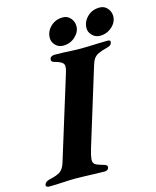

<svg xmlns="http://www.w3.org/2000/svg" viewBox="-165 -916 816 1003"><g transform="rotate(-15 243.0 -414.5)"><path d="M-26.3 3.4Q-33.4 3.4 -38.2 -0.4Q-43 -4.1 -41.3 -10.9Q-36.4 -27 -13.5 -32.2Q26.8 -40.8 45.1 -53.2Q63.5 -65.5 73.5 -97.2L213.9 -550.8Q224.1 -583.4 215 -596.3Q205.9 -609.3 168.8 -618.7Q159.6 -620.9 155.9 -626.3Q152.2 -631.7 154.7 -640.4Q156.3 -647.2 164.1 -650.9Q171.8 -654.6 178.9 -654.6Q201.5 -654.6 226.5 -653.6Q251.5 -652.6 275.5 -651.3Q299.5 -650 319.7 -650Q339.7 -650 365.5 -650.9Q391.3 -651.8 418.2 -652.8Q445.1 -653.8 466.8 -653.8Q484.3 -653.8 480.2 -639.5Q477.7 -630.1 471 -625.9Q464.3 -621.7 452.2 -618.7Q423.3 -611.4 406.6 -603.4Q389.9 -595.4 381 -583.1Q372 -570.7 365.8 -550L237.7 -134.1Q226.6 -97.1 224.8 -78Q223.1 -58.9 233.4 -50.5Q243.7 -42.1 265.7 -36.3Q287.3 -30.8 293.5 -26Q299.7 -21.2 297.3 -11.7Q295.6 -4.9 289.5 -1.2Q283.4 2.5 274.6 2.5Q252.9 2.5 224.2 1.4Q195.5 0.4 167.9 -0.6Q140.3 -1.6 119.9 -1.6Q89.2 -1.6 48.4 0.9Q7.6 3.4 -26.3 3.4ZM436.2 -688.5Q411.2 -688.5 394.1 -705.8Q377 -723.2 377 -744.3Q377 -779.6 403.6 -805.8Q430.1 -832 470.3 -832Q496.1 -832 512.3 -813.3Q528.4 -794.6 528.4 -770.1Q528.4 -748.6 515.6 -730Q502.8 -711.4 481.9 -700Q461 -688.5 436.2 -688.5ZM237.5 -688.5Q211.8 -688.5 195.1 -705.7Q178.5 -723 178.5 -744.5Q178.5 -780.4 205.2 -806.2Q232 -832 271.5 -832Q296.8 -832 312.9 -813.2Q329.1 -794.5 329.1 -770Q329.1 -738.3 301.8 -713.4Q274.5 -688.5 237.5 -688.5Z"/></g></svg>

Font: EB Garamond
Style: Italic
Weight: 400
Italic angle: -17.2°
Designer: Georg Duffner and Octavio Pardo
Foundry: Georg Duffner
Version: Version 1.001